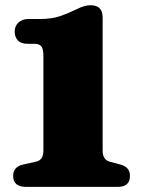

<svg xmlns="http://www.w3.org/2000/svg" viewBox="-20 -732 552 752"><path d="M88 -560.5Q62 -560.5 49.8 -573.8Q37.5 -587 37.5 -608.5Q37.5 -629.5 52 -643.5Q66.5 -657.5 91.5 -657.5H134.5Q182.5 -657.5 214.5 -668.5Q246.5 -679.5 282.5 -697Q311 -711.5 335 -711.5Q382 -711.5 382 -663.5V-142.5Q382 -106.5 409 -99L453.5 -87Q489 -77 489 -43Q489 0 441 0H82.5Q31.5 0 31.5 -43Q31.5 -78.5 70 -87.5L122 -99Q150 -105.5 150 -142.5V-511.5Q150 -540.5 141.8 -550.5Q133.5 -560.5 114 -560.5Z"/></svg>

Font: Fraunces 9pt Soft Black
Style: Regular
Weight: 900
Version: Version 1.000;[b76b70a41]